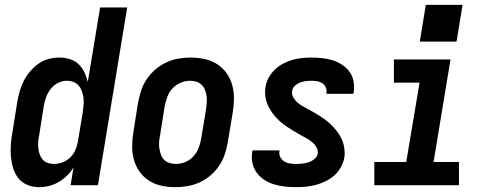

<svg xmlns="http://www.w3.org/2000/svg" viewBox="-20 -766 2040 794"><path d="M141 8Q116 8 93 -1.5Q70 -11 55.5 -29.5Q41 -48 34 -72Q27 -96 25 -120.5Q23 -145 25 -171Q27 -197 32 -222L51 -342Q55 -365 61 -387Q67 -409 77.5 -430Q88 -451 103.5 -469.5Q119 -488 138.5 -502Q158 -516 180.5 -522Q203 -528 226 -528Q248 -528 269 -521.5Q290 -515 305 -500.5Q320 -486 329 -467Q338 -448 343 -427L394 -735H506L385 0H272L284 -74Q273 -55 257 -39.5Q241 -24 222 -13Q203 -2 182.5 3Q162 8 141 8ZM203 -88Q220 -88 238 -94.5Q256 -101 270 -114.5Q284 -128 291.5 -145.5Q299 -163 302 -180L322 -300Q324 -315 325.5 -330Q327 -345 325.5 -359Q324 -373 319.5 -386.5Q315 -400 306.5 -410.5Q298 -421 285 -426.5Q272 -432 257 -432Q238 -432 220 -423Q202 -414 189.5 -398Q177 -382 170.5 -363.5Q164 -345 161 -327L142 -207Q139 -193 138 -179.5Q137 -166 138.5 -153Q140 -140 144 -128Q148 -116 156 -106.5Q164 -97 176.5 -92.5Q189 -88 203 -88Z M706 8Q676 8 647.5 2Q619 -4 596 -19Q573 -34 557 -56.5Q541 -79 533.5 -106.5Q526 -134 526.5 -163.5Q527 -193 532 -222L551 -342Q556 -367 564 -392Q572 -417 587 -439Q602 -461 623 -479Q644 -497 668 -508Q692 -519 717.5 -523.5Q743 -528 767 -528Q797 -528 825.5 -522Q854 -516 877.5 -501Q901 -486 917 -463.5Q933 -441 940.5 -413.5Q948 -386 947.5 -356.5Q947 -327 942 -298L922 -178Q918 -153 909.5 -128Q901 -103 886.5 -81Q872 -59 851 -41Q830 -23 806 -12Q782 -1 756.5 3.5Q731 8 706 8ZM707 -88Q727 -88 746.5 -96Q766 -104 780 -119.5Q794 -135 801.5 -154.5Q809 -174 812 -193L832 -313Q834 -327 835 -341Q836 -355 834.5 -368Q833 -381 828 -393.5Q823 -406 814 -415Q805 -424 792.5 -428Q780 -432 766 -432Q747 -432 727.5 -424Q708 -416 693.5 -400.5Q679 -385 672 -365.5Q665 -346 661 -327L642 -207Q639 -193 638 -179Q637 -165 639 -152Q641 -139 645.5 -126.5Q650 -114 659 -105Q668 -96 681 -92Q694 -88 707 -88Z M1205 8Q1182 8 1158.5 5.5Q1135 3 1113.5 -3.5Q1092 -10 1073.5 -22Q1055 -34 1042 -51.5Q1029 -69 1024 -91Q1019 -113 1023 -137Q1023 -139 1023.5 -140.5Q1024 -142 1025 -144H1136Q1136 -143 1136 -142.5Q1136 -142 1136 -141Q1133 -128 1139 -116.5Q1145 -105 1155.5 -98.5Q1166 -92 1179 -90Q1192 -88 1205 -88Q1218 -88 1231 -89.5Q1244 -91 1256.5 -95Q1269 -99 1280.5 -108.5Q1292 -118 1294 -131Q1296 -145 1288.5 -157.5Q1281 -170 1270.5 -178.5Q1260 -187 1248 -194Q1236 -201 1224 -207Q1205 -218 1186 -229.5Q1167 -241 1150 -254Q1133 -267 1118.5 -283.5Q1104 -300 1093.5 -319Q1083 -338 1078.5 -360.5Q1074 -383 1078 -406Q1081 -426 1091 -444.5Q1101 -463 1116.5 -478Q1132 -493 1151 -503Q1170 -513 1189.5 -518.5Q1209 -524 1229 -526Q1249 -528 1268 -528Q1291 -528 1313.5 -525.5Q1336 -523 1356.5 -516.5Q1377 -510 1395 -498Q1413 -486 1425.5 -469Q1438 -452 1442 -430Q1446 -408 1443 -385Q1442 -383 1442 -381.5Q1442 -380 1441 -378H1330Q1330 -379 1330 -379.5Q1330 -380 1330 -381Q1332 -393 1327.5 -404Q1323 -415 1313.5 -421.5Q1304 -428 1292.5 -430Q1281 -432 1268 -432Q1257 -432 1245 -430.5Q1233 -429 1221 -424.5Q1209 -420 1199.5 -411Q1190 -402 1188 -390Q1186 -376 1192.5 -364Q1199 -352 1209 -343Q1219 -334 1230.5 -327.5Q1242 -321 1254 -314.5Q1266 -308 1277.5 -301.5Q1289 -295 1300 -288Q1311 -281 1322 -273Q1333 -265 1342.5 -256.5Q1352 -248 1361 -238Q1370 -228 1377.5 -217.5Q1385 -207 1391 -195Q1397 -183 1400.5 -169.5Q1404 -156 1405 -142Q1406 -128 1404 -114Q1400 -94 1389.5 -74.5Q1379 -55 1362.5 -40.5Q1346 -26 1326.5 -16.5Q1307 -7 1286.5 -1.5Q1266 4 1245.5 6Q1225 8 1205 8Z M1528 0V-96H1660L1715 -424H1609V-520H1843L1773 -96H1878V0ZM1868 -594H1716L1741 -746H1893Z"/></svg>

Font: Iosevka SS04 Oblique
Style: Bold
Weight: 700
Italic angle: -9°
Monospace: yes
Designer: Belleve Invis
Foundry: Belleve Invis
Version: Version 19.0.0; ttfautohint (v1.8.4)